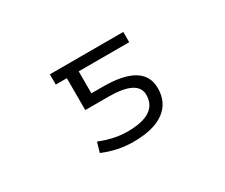

<svg xmlns="http://www.w3.org/2000/svg" viewBox="-93 -762 1185 1013"><g transform="rotate(-30 500.0 -255.5)"><path d="M476.6 -52.7Q658.2 -52.7 658.2 -171.9Q658.2 -262.7 479.5 -262.7H338.9V-457H271.5V-519.5H718.8V-457H411.1V-323.2H481.4Q728.5 -323.2 728.5 -171.9Q728.5 -85 664.6 -37.6Q600.6 9.8 476.6 9.8Q381.8 9.8 292 -28.3L309.6 -87.9Q396.5 -52.7 476.6 -52.7Z"/></g></svg>

Font: Gen Shin Gothic Monospace Normal
Style: Regular
Weight: 350
Designer: [Source Han Sans]
Ryoko NISHIZUKA  (kana & ideographs); Paul D. Hunt (Latin, Greek & Cyrillic); Wenlong ZHANG  (bopomofo
Version: Version 1.002.20150607